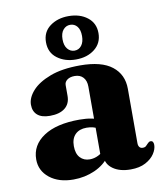

<svg xmlns="http://www.w3.org/2000/svg" viewBox="-82 -786 745 868"><g transform="rotate(-10 290.0 -352.0)"><path d="M337 -66V-76.5L324.5 -78V-389Q324.5 -416 310.5 -431.5Q296.5 -447 271.5 -447Q250 -447 237.2 -437.5Q224.5 -428 224.5 -413.5V-364Q224.5 -328 200 -308.5Q175.5 -289 131 -289Q93 -289 73.8 -305.8Q54.5 -322.5 54.5 -353Q54.5 -385 82.5 -416.5Q110.5 -448 165.8 -469Q221 -490 303.5 -490Q402 -490 450.2 -452Q498.5 -414 498.5 -348.5V-99Q498.5 -87 503.8 -80.5Q509 -74 519 -74Q529 -74 534.2 -79Q539.5 -84 544 -89Q547 -92 550.2 -94.5Q553.5 -97 558 -97Q565.5 -97 568.8 -91.8Q572 -86.5 572 -78Q572 -58.5 558.2 -37.5Q544.5 -16.5 517 -1.8Q489.5 13 448.5 13Q398.5 13 367.8 -8.8Q337 -30.5 337 -66ZM35 -105.5Q35 -171 93.8 -210Q152.5 -249 258.5 -249Q289.5 -249 313.5 -244.2Q337.5 -239.5 354 -231L340 -193.5Q326.5 -200.5 313 -204Q299.5 -207.5 283.5 -207.5Q250.5 -207.5 231.8 -188.8Q213 -170 213 -135.5Q213 -100.5 230 -82.2Q247 -64 274 -64Q294.5 -64 313.5 -73.5Q332.5 -83 344 -98.5L355.5 -64.5Q329.5 -27.5 283.8 -7.2Q238 13 186 13Q118.5 13 76.8 -20.2Q35 -53.5 35 -105.5ZM291 -519.5Q240.5 -519.5 205.5 -545.8Q170.5 -572 170.5 -619.5Q170.5 -666.5 205.5 -692.5Q240.5 -718.5 291 -718.5Q343 -718.5 377.2 -692Q411.5 -665.5 411.5 -619.5Q411.5 -573.5 377.2 -546.5Q343 -519.5 291 -519.5ZM291.5 -678.5Q272.5 -678.5 259.5 -663.2Q246.5 -648 246.5 -619.5Q246.5 -591 259.5 -575.5Q272.5 -560 291.5 -560Q311.5 -560 323.8 -576Q336 -592 336 -619.5Q336 -648 323.8 -663.2Q311.5 -678.5 291.5 -678.5Z"/></g></svg>

Font: Fraunces
Style: Bold
Weight: 700
Version: Version 1.000;[b76b70a41]